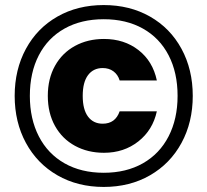

<svg xmlns="http://www.w3.org/2000/svg" viewBox="-20 -732 819 759"><path d="M390 -712Q493 -712 573 -666.5Q653 -621 697.5 -539Q742 -457 742 -353Q742 -249 697.5 -167Q653 -85 573 -39Q493 7 390 7Q287 7 207 -39Q127 -85 82.5 -167Q38 -249 38 -353Q38 -457 82.5 -539Q127 -621 207 -666.5Q287 -712 390 -712ZM390 -656Q301 -656 235 -619Q169 -582 133.5 -513.5Q98 -445 98 -353Q98 -262 133.5 -193Q169 -124 235 -86.5Q301 -49 390 -49Q479 -49 545 -86.5Q611 -124 646.5 -193Q682 -262 682 -353Q682 -445 646.5 -513.5Q611 -582 545 -619Q479 -656 390 -656ZM391 -578Q327 -578 276.5 -550.5Q226 -523 197.5 -472Q169 -421 169 -353Q169 -285 197.5 -234Q226 -183 276.5 -155.5Q327 -128 391 -128Q470 -128 527 -173Q584 -218 600 -292H453Q436 -243 386 -243Q349 -243 328 -271Q307 -299 307 -353Q307 -407 328 -435Q349 -463 386 -463Q411 -463 428.5 -450Q446 -437 453 -414H600Q584 -490 527.5 -534Q471 -578 391 -578Z"/></svg>

Font: MSTAGE
Style: Bold
Weight: 700
Designer: Ninad Kale (Devanagari), Jonny Pinhorn (Latin)
Foundry: Indian Type Foundry
Version: 4.004